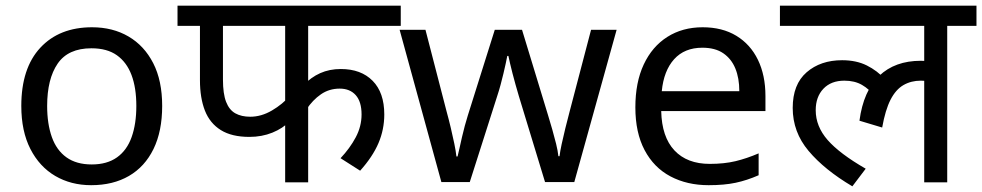

<svg xmlns="http://www.w3.org/2000/svg" viewBox="-20 -642 3458 676"><path d="M551 -269Q551 -180 520.5 -117.5Q490 -55 434 -22.5Q378 10 301 10Q230 10 174.5 -22.5Q119 -55 87 -117.5Q55 -180 55 -269Q55 -402 122 -474Q189 -546 304 -546Q377 -546 432.5 -513.5Q488 -481 519.5 -419.5Q551 -358 551 -269ZM146 -269Q146 -206 162.5 -159.5Q179 -113 214 -88Q249 -63 303 -63Q357 -63 392 -88Q427 -113 443.5 -159.5Q460 -206 460 -269Q460 -333 443 -378Q426 -423 391.5 -447.5Q357 -472 302 -472Q220 -472 183 -418Q146 -364 146 -269Z M1065 -551V-313L1047 -341Q1075 -370 1107.5 -384.5Q1140 -399 1180 -399Q1251 -399 1292 -357.5Q1333 -316 1333 -239Q1333 -186 1312.5 -138Q1292 -90 1248 -41L1179 -85Q1212 -120 1232.5 -158.5Q1253 -197 1253 -239Q1253 -284 1232.5 -307Q1212 -330 1176 -330Q1139 -330 1110 -310Q1081 -290 1059 -257L1065 -293V0H984V-238L1000 -215Q976 -190 939 -175Q902 -160 858 -160Q796 -160 757.5 -184Q719 -208 701.5 -252.5Q684 -297 684 -360V-551H605V-622H1391V-551ZM765 -551V-362Q765 -312 776 -283.5Q787 -255 808.5 -243Q830 -231 861 -231Q900 -231 937.5 -253Q975 -275 1002 -306L984 -252V-551Z M1807 -303Q1801 -324 1795 -344.5Q1789 -365 1784.5 -383.5Q1780 -402 1776 -418Q1772 -434 1770 -445H1766Q1764 -434 1760.5 -418Q1757 -402 1752.5 -383Q1748 -364 1742.5 -343.5Q1737 -323 1730 -302L1634 -1H1534L1387 -537H1478L1552 -251Q1560 -222 1567 -192.5Q1574 -163 1579.5 -136.5Q1585 -110 1587 -91H1591Q1594 -103 1598 -121Q1602 -139 1606.5 -159Q1611 -179 1616.5 -199Q1622 -219 1627 -235L1722 -537H1818L1910 -235Q1917 -212 1924.5 -186Q1932 -160 1938 -135.5Q1944 -111 1946 -92H1950Q1952 -109 1957.5 -134.5Q1963 -160 1970.5 -190.5Q1978 -221 1986 -251L2061 -537H2151L2002 -1H1899Z M2454 -546Q2523 -546 2572.5 -516Q2622 -486 2648.5 -431.5Q2675 -377 2675 -304V-251H2308Q2310 -160 2354.5 -112.5Q2399 -65 2479 -65Q2530 -65 2569.5 -74.5Q2609 -84 2651 -102V-25Q2610 -7 2570 1.5Q2530 10 2475 10Q2399 10 2340.5 -21Q2282 -52 2249.5 -113.5Q2217 -175 2217 -264Q2217 -352 2246.5 -415Q2276 -478 2329.5 -512Q2383 -546 2454 -546ZM2453 -474Q2390 -474 2353.5 -433.5Q2317 -393 2310 -321H2583Q2583 -367 2569 -401Q2555 -435 2526.5 -454.5Q2498 -474 2453 -474Z M2726 -551V-622H3418V-551H3315V0H3234V-379L3278 -347Q3262 -354 3248 -356Q3234 -358 3222 -358Q3188 -358 3161 -342.5Q3134 -327 3115.5 -291Q3097 -255 3086 -193L3006 -217Q3020 -322 3075.5 -375Q3131 -428 3222 -428Q3242 -428 3259 -425Q3276 -422 3288 -418L3291 -396L3234 -415V-551ZM3058 -304Q3041 -328 3015 -343Q2989 -358 2953 -358Q2906 -358 2879 -329.5Q2852 -301 2852 -254Q2852 -197 2894 -149Q2936 -101 3028 -48L2981 14Q2883 -44 2827 -110.5Q2771 -177 2771 -262Q2771 -345 2820 -387.5Q2869 -430 2945 -430Q2995 -430 3032 -411.5Q3069 -393 3096 -363Z"/></svg>

Font: hindi15
Style: Regular
Weight: 400
Designer: Jelle Bosma - Monotype Design Team
Foundry: Monotype Imaging Inc.
Version: Version 2.006